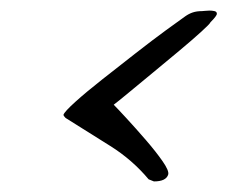

<svg xmlns="http://www.w3.org/2000/svg" viewBox="-20 -467 430 363"><path d="M271 -124 261 -128Q230 -165 188.5 -191Q147 -217 104 -244Q100 -248 100 -250Q102 -256 122.5 -274.5Q143 -293 173.5 -317Q204 -341 236 -366Q268 -391 294 -410Q320 -429 330 -436Q337 -441 344.5 -443.5Q352 -446 362 -446Q364 -446 368 -446.5Q372 -447 376 -447Q381 -447 385.5 -446Q390 -445 390 -441Q390 -437 378 -425Q377 -422 360.5 -407Q344 -392 319.5 -371.5Q295 -351 269.5 -330Q244 -309 223.5 -292Q203 -275 195 -269Q202 -262 219.5 -243Q237 -224 256 -202Q275 -180 287.5 -162Q300 -144 298 -137Q294 -124 271 -124Z"/></svg>

Font: Smooch
Style: Regular
Weight: 400
Designer: Robert E. Leuschke
Foundry: Robert E. Leuschke
Version: Version 1.010; ttfautohint (v1.8.3)